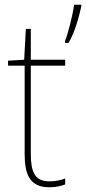

<svg xmlns="http://www.w3.org/2000/svg" viewBox="-20 -780 363 810"><path d="M323 -753V-760H293C288 -723 266 -632 254 -607V-599H269C294 -639 313 -707 323 -753ZM188 -15C127 -15 110 -55 110 -130V-503H255V-528H110V-658H89L82 -528L14 -524V-503H84V-130C84 -42 107 10 188 10C217 10 236 5 255 -2V-27C237 -20 215 -15 188 -15Z"/></svg>

Font: Noto Sans Devanagari SemiCondensed Thin
Style: Regular
Weight: 100
Width: 4
Designer: Jelle Bosma - Monotype Design Team
Foundry: Monotype Imaging Inc.
Version: Version 2.004